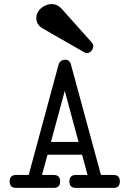

<svg xmlns="http://www.w3.org/2000/svg" viewBox="-20 -914 642 951"><path d="M413.6 -47.4 386.7 -147.5H215.3L188 -47.4H246.1Q277.8 -47.4 277.8 -15.1Q277.8 16.6 246.1 16.6H59.6Q27.8 16.6 27.8 -15.1Q27.8 -47.4 59.6 -47.4H122.1L270 -593.8Q272.5 -604 281.2 -611.1Q290 -618.2 304.2 -618.2Q324.7 -618.2 331.5 -594.2L480 -47.4H542.5Q573.7 -47.4 573.7 -15.1Q573.7 16.6 542.5 16.6H355.5Q323.7 16.6 323.7 -15.1Q323.7 -47.4 355.5 -47.4ZM369.1 -210.9 300.8 -463.9 232.4 -210.9ZM284.7 -871.1 432.1 -706.5Q437 -701.2 439.5 -696.3Q441.9 -691.4 441.9 -685.5Q441.9 -678.2 439 -671.9Q436 -665.5 431.4 -660.9Q426.8 -656.2 421.6 -653.6Q416.5 -650.9 412.1 -650.9Q407.7 -650.9 403.3 -652.6Q398.9 -654.3 393.6 -657.2L193.4 -772Q159.7 -791 159.7 -824.7Q159.7 -838.4 166 -851.1Q172.4 -863.8 183.1 -873.3Q193.8 -882.8 207.8 -888.4Q221.7 -894 236.8 -894Q263.2 -894 284.7 -871.1Z"/></svg>

Font: Erica Type
Style: Regular
Weight: 400
Designer: Peter Wiegel
Foundry: Peter Wiegel
Version: Version 1.000 2010 initial release